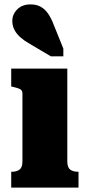

<svg xmlns="http://www.w3.org/2000/svg" viewBox="-20 -853 398 873"><path d="M286 -541V-119Q286 -92 299 -82Q312 -72 335 -72H337V0H31V-72H33Q56 -72 69 -82Q82 -92 82 -119V-428Q82 -442 71.5 -447.5Q61 -453 39 -458L31 -460V-541ZM224 -741 268 -632V-597H211L113 -655Q90 -668 72.5 -683.5Q55 -699 45.5 -717.5Q36 -736 36 -758Q36 -788 58.5 -810.5Q81 -833 119 -833Q147 -833 166.5 -821.5Q186 -810 200 -789Q214 -768 224 -741Z"/></svg>

Font: Roboto Serif ExtraBold
Style: Regular
Weight: 800
Designer: Greg Gazdowicz
Foundry: Commercial Type
Version: Version 1.008